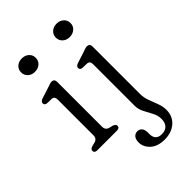

<svg xmlns="http://www.w3.org/2000/svg" viewBox="-269 -786 1115 1115"><g transform="rotate(-45 288.5 -228.0)"><path d="M137.5 -578Q112 -578 95 -593.5Q78 -609 78 -633Q78 -656.5 95 -672Q112 -687.5 137.5 -687.5Q164.5 -687.5 181.5 -672Q198.5 -656.5 198.5 -633Q198.5 -609 181.5 -593.5Q164.5 -578 137.5 -578ZM187.5 -445V-77Q187.5 -50 213.5 -43L235 -38Q255 -31.5 255 -18Q255 0 232 0H71.5Q48.5 0 48.5 -18Q48.5 -31.5 69 -38L91 -43Q117 -50 117 -77V-370.5Q117 -396.5 96 -398.5L57 -399.5Q39.5 -402.5 39.5 -416.5Q39.5 -431 60 -438L125.5 -459Q136.5 -462.5 146.5 -466.2Q156.5 -470 164 -470Q187.5 -470 187.5 -445ZM423 -578Q397.5 -578 380.5 -593.5Q363.5 -609 363.5 -633Q363.5 -656.5 380.5 -672Q397.5 -687.5 423 -687.5Q449.5 -687.5 466.8 -672Q484 -656.5 484 -633Q484 -609 466.8 -593.5Q449.5 -578 423 -578ZM478 -54.5Q478 -26 488.8 3Q499.5 32 510.5 60.8Q521.5 89.5 521.5 117.5Q521.5 169.5 485.8 201.2Q450 233 392.5 233Q335.5 233 304.2 204Q273 175 273 137.5Q273 112.5 284.2 99.2Q295.5 86 314 86Q331.5 86 341.8 99Q352 112 352 134.5V149Q352 172.5 364.8 186Q377.5 199.5 404 199Q432 199 448 182.5Q464 166 464 134Q464 106.5 449.8 79.8Q435.5 53 421.5 26.2Q407.5 -0.5 407.5 -27.5V-370.5Q407.5 -396.5 386.5 -398.5L347.5 -399.5Q330 -402 330 -416.5Q330 -431 350.5 -438L416 -459Q427 -462.5 437 -466.2Q447 -470 454.5 -470Q478 -470 478 -445Z"/></g></svg>

Font: Fraunces 9pt SuperSoft Light
Style: Regular
Weight: 300
Version: Version 1.000;[b76b70a41]